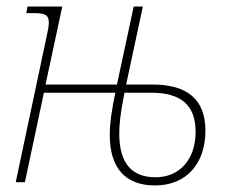

<svg xmlns="http://www.w3.org/2000/svg" viewBox="-20 -556 702 586"><path d="M28 0H56L114 -273H332C321 -221 315 -179 315 -144C315 -43 363 10 453 10C550 10 607 -58 607 -157C607 -252 552 -298 446 -298H365L416 -536H388L337 -298H119L170 -536H64L60 -516H81C115 -516 129 -512 129 -487C129 -475 125 -456 120 -434ZM455 -15C384 -15 344 -55 344 -149C344 -171 346 -204 360 -273H442C530 -273 577 -237 577 -154C577 -68 527 -15 455 -15Z"/></svg>

Font: Noto Serif Condensed Thin
Style: Italic
Weight: 100
Width: 3
Italic angle: -12°
Designer: Monotype Design Team
Foundry: Monotype Imaging Inc.
Version: Version 2.013